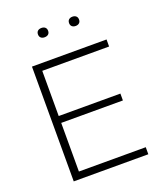

<svg xmlns="http://www.w3.org/2000/svg" viewBox="-153 -949 893 1050"><g transform="rotate(-20 293.5 -424.5)"><path d="M93 0V-668H527V-627H138V-364H497V-324H138V-41H527V0ZM394 -795Q381 -795 373 -802Q365 -809 365 -822Q365 -835 373 -842Q381 -849 394 -849Q407 -849 415 -842Q423 -835 423 -822Q423 -809 415 -802Q407 -795 394 -795ZM213 -795Q200 -795 192 -802Q184 -809 184 -822Q184 -835 192 -842Q200 -849 214 -849Q227 -849 235 -842Q243 -835 243 -822Q243 -809 235 -802Q227 -795 213 -795Z"/></g></svg>

Font: Gantari ExtraLight
Style: Regular
Weight: 250
Designer: Anugrah Pasau
Foundry: Lafontype
Version: Version 1.000